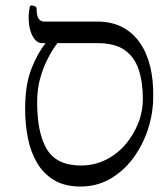

<svg xmlns="http://www.w3.org/2000/svg" viewBox="-20 -671 611 703"><path d="M275 12Q217 12 178 -11.5Q139 -35 115.5 -75Q92 -115 82 -166Q72 -217 72 -272Q72 -359 94 -416.5Q116 -474 147 -513H133Q120 -513 109 -525Q98 -537 91.5 -558Q85 -579 85 -606Q85 -618 86 -627.5Q87 -637 89 -646Q90 -651 96 -651Q102 -651 108 -648Q114 -645 114 -640Q114 -614 121 -603.5Q128 -593 139 -592Q189 -592 239 -592Q289 -592 336 -592Q389 -592 428 -571.5Q467 -551 492.5 -514Q518 -477 530 -427Q542 -377 541 -318Q541 -257 522 -198.5Q503 -140 468 -92.5Q433 -45 384 -16.5Q335 12 275 12ZM276 -65Q324 -65 365.5 -85Q407 -105 437.5 -140Q468 -175 485.5 -218.5Q503 -262 503 -310Q503 -371 487.5 -417Q472 -463 436 -488Q400 -513 338 -513H190Q171 -488 154 -454.5Q137 -421 126.5 -382Q116 -343 116 -297Q116 -183 152 -124Q188 -65 276 -65Z"/></svg>

Font: Noto Rashi Hebrew Light
Style: Regular
Weight: 300
Version: Version 1.006